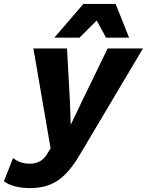

<svg xmlns="http://www.w3.org/2000/svg" viewBox="-112 -748 752 983"><path d="M166 -555 315 -728H480L549 -555H431L383 -643L295 -555ZM44 215Q-45 215 -92 180L-45 61Q-10 90 41 90Q98 90 127 44L147 11L59 -500H231L246 -231L250 -109L307 -228L439 -500H620L298 42Q243 136 185 175.5Q127 215 44 215Z"/></svg>

Font: Elaine Sans
Style: Bold Italic
Weight: 700
Italic angle: -13°
Designer: Wei Huang
Foundry: Wei Huang
Version: Version 2.001;December 24, 2019;FontCreator 12.0.0.2547 64-b